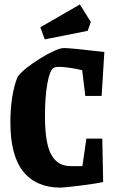

<svg xmlns="http://www.w3.org/2000/svg" viewBox="-20 -836 519 867"><path d="M182.1 -658.2 162.1 -712.9 340.8 -815.9 390.1 -736.8 376 -696.8ZM252.9 11.2Q144 11.2 85.4 -60.8Q26.9 -132.8 26.9 -283.2Q26.9 -405.8 59.1 -488.8Q88.9 -527.8 163.8 -573.5Q238.8 -619.1 269 -619.1Q300.3 -619.1 451.2 -601.1L439 -402.8H365.2L351.1 -519Q328.6 -524.9 296.9 -529.5Q265.1 -534.2 248 -534.2Q230.5 -534.2 221.2 -528.8Q204.6 -518.6 193.8 -458.7Q183.1 -398.9 183.1 -310.1Q183.1 -245.1 191.2 -200.7Q199.2 -156.2 215.1 -131.6Q231 -106.9 251.5 -96.4Q272 -85.9 299.8 -85.9H352.1L370.1 -210H441.9L445.8 -14.2Q415 -6.8 341.6 2.2Q268.1 11.2 252.9 11.2Z"/></svg>

Font: Grenze
Style: Bold
Weight: 700
Designer: Renata Polastri
Foundry: Omnibus-Type
Version: Version 1.002;PS 001.002;hotconv 1.0.88;makeotf.lib2.5.64775